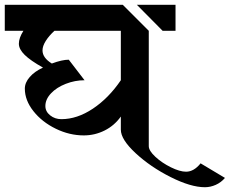

<svg xmlns="http://www.w3.org/2000/svg" viewBox="-34 -709 962 804"><path d="M-14 -689H480L589 -580V-97Q589 -78 616.5 -52.5Q644 -27 681.5 -8.5Q719 10 745 10Q778 10 806 -25L908 36Q892 55 869.5 65Q847 75 824 75Q765 75 680.5 32.5Q596 -10 534 -67.5Q472 -125 472 -166V-221Q445 -183 404 -162.5Q363 -142 317 -142Q257 -142 199.5 -170Q142 -198 106 -243.5Q70 -289 70 -338Q70 -363 90.5 -386.5Q111 -410 146 -426Q94 -455 69.5 -479Q45 -503 45 -526Q45 -550 64 -580H-14ZM539 -689H701V-580H647ZM472 -373V-580H194Q171 -559 157.5 -537.5Q144 -516 144 -498Q144 -467 183 -443Q226 -459 254 -459L320 -373Q280 -373 241.5 -358Q203 -343 179.5 -318Q156 -293 156 -265Q156 -242 176 -226Q196 -210 223 -210Q289 -210 355 -254Q421 -298 472 -373Z"/></svg>

Font: Amita
Style: Bold
Weight: 700
Designer: Eduardo Rodriguez Tunni, Modular Infotech, Brian J. Bonislawsky
Foundry: Eduardo Rodriguez Tunni, Modular Infotech, Brian J. Bonislawsky
Version: Version 1.003